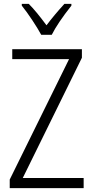

<svg xmlns="http://www.w3.org/2000/svg" viewBox="-20 -967 478 987"><path d="M30 0V-44L335 -663H43V-714H401V-670L97 -52H410V0ZM347 -938Q276 -848 246 -788H192Q174 -821 145.5 -864Q117 -907 92 -938V-947H128Q166 -909 219 -837Q259 -890 311 -947H347Z"/></svg>

Font: Noto Sans Display Light Narrow
Style: Regular
Weight: 300
Width: 4
Designer: Monotype Design team
Foundry: Monotype Imaging Inc.
Version: Version 1.000